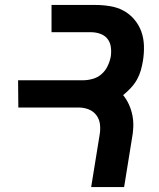

<svg xmlns="http://www.w3.org/2000/svg" viewBox="-20 -755 640 775"><path d="M348 0 382 -210Q386 -232 383.5 -253Q381 -274 369 -290Q357 -306 338 -313.5Q319 -321 297 -321H54L53 -431H315Q334 -431 354 -436.5Q374 -442 389.5 -455.5Q405 -469 414 -487.5Q423 -506 427 -526Q430 -545 427.5 -564.5Q425 -584 414 -598Q403 -612 385 -618.5Q367 -625 347 -625H188V-735H365Q395 -735 425 -730Q455 -725 479.5 -711.5Q504 -698 522.5 -676Q541 -654 550.5 -627.5Q560 -601 561 -570.5Q562 -540 557 -510Q554 -491 548.5 -471.5Q543 -452 533 -434Q523 -416 508 -400Q493 -384 477 -371Q491 -354 500.5 -333Q510 -312 514.5 -289Q519 -266 518 -241.5Q517 -217 512 -192L481 0Z"/></svg>

Font: Iosevka Extrabold Extended
Style: Italic
Weight: 800
Width: 7
Italic angle: -9°
Monospace: yes
Designer: Belleve Invis
Foundry: Belleve Invis
Version: Version 32.5.0; ttfautohint (v1.8.4)